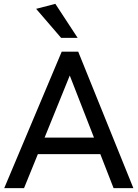

<svg xmlns="http://www.w3.org/2000/svg" viewBox="-20 -979 720 999"><path d="M2 0 301 -710H387L674 0H571L502 -177H177L105 0ZM212 -263H469L343 -586ZM298 -782 168 -933 268 -959 384 -782Z"/></svg>

Font: Livvic Medium
Style: Regular
Weight: 500
Designer: Jacques Le Bailly, Baron von Fonthausen
Version: Version 1.001; ttfautohint (v1.8.2)